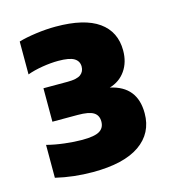

<svg xmlns="http://www.w3.org/2000/svg" viewBox="-84 -510 597 657"><g transform="rotate(-15 215.0 -182.0)"><path d="M166.5 75Q98.5 75 35 60V-56.5Q64 -49 97.8 -45Q131.5 -41 159 -41Q203.5 -41 221 -51.8Q238.5 -62.5 238.5 -85Q238.5 -107 222.2 -117.2Q206 -127.5 166 -127.5H76.5V-246H162Q195.5 -246 208.8 -256.2Q222 -266.5 222 -284Q222 -303.5 205.5 -313.5Q189 -323.5 149.5 -323.5Q123 -323.5 92.8 -318.5Q62.5 -313.5 39.5 -305V-421.5Q64.5 -429 101 -434Q137.5 -439 171 -439Q272.5 -439 323 -403Q373.5 -367 373.5 -300.5Q373.5 -259 353 -229.5Q332.5 -200 296.5 -189.5Q389 -169.5 389 -74Q389 -3.5 332.5 35.8Q276 75 166.5 75Z"/></g></svg>

Font: Encode Sans Semi Condensed Black
Style: Regular
Weight: 900
Width: 4
Designer: Multiple Designers
Foundry: Impallari Type
Version: Version 3.000; ttfautohint (v1.8.3) -l 8 -r 50 -G 200 -x 14 